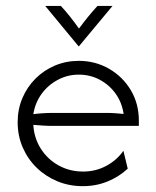

<svg xmlns="http://www.w3.org/2000/svg" viewBox="-20 -620 526 648"><path d="M259.7 8.3Q213.2 8.3 173.3 -8.3Q133.3 -25 103.5 -54.2Q73.6 -83.3 56.6 -122.6Q39.6 -161.8 39.6 -207.6Q39.6 -251.4 55.6 -288.9Q71.5 -326.4 100 -354.9Q128.5 -383.3 166 -399Q203.5 -414.6 245.8 -414.6Q302.1 -414.6 348.3 -387.8Q394.4 -361.1 421.5 -315.6Q448.6 -270.1 448.6 -213.2V-195.1H156.2Q141 -195.1 124.7 -196.2Q108.3 -197.2 92.4 -198.6Q95.1 -153.5 118.1 -117.7Q141 -81.9 178.1 -61.5Q215.3 -41 260.4 -41Q302.8 -41 338.5 -60.1Q374.3 -79.2 396.5 -111.1L411.1 -50.7Q381.9 -23.6 343.1 -7.6Q304.2 8.3 259.7 8.3ZM92.4 -234.7Q108.3 -236.8 124.3 -237.8Q140.3 -238.9 156.2 -238.9H340.3Q356.9 -238.9 370.5 -237.8Q384 -236.8 397.2 -235.4Q391.7 -273.6 370.5 -303.5Q349.3 -333.3 317 -350.7Q284.7 -368.1 245.8 -368.1Q207.6 -368.1 174.7 -350.3Q141.7 -332.6 120.1 -302.8Q98.6 -272.9 92.4 -234.7ZM245.1 -463.9 132.6 -600H185.4Q202.1 -581.9 216.7 -563.5Q231.2 -545.1 246.5 -523.6Q262.5 -545.1 277.4 -563.5Q292.4 -581.9 309 -600H359.7L246.5 -463.9Z"/></svg>

Font: Afacad Flux Light
Style: Regular
Weight: 300
Designer: Kristian Moeller
Foundry: Dicotype
Version: Version 1.100